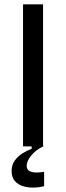

<svg xmlns="http://www.w3.org/2000/svg" viewBox="-20 -680 307 892"><path d="M87 0V-660H180V0ZM185 185Q162 191 136 191.5Q110 192 87 185Q64 178 49 161Q34 144 34 114Q34 86 48.5 66Q63 46 84.5 32.5Q106 19 127 11V-6H181V0Q147 16 125.5 42Q104 68 104 90Q104 109 118.5 115.5Q133 122 152 121.5Q171 121 185 118Z"/></svg>

Font: Bricolage Grotesque 12pt
Style: Regular
Weight: 400
Designer: Mathieu Triay
Foundry: Atelier Triay
Version: Version 1.001; ttfautohint (v1.8.4.7-5d5b);gftools[0.9.33.de